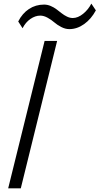

<svg xmlns="http://www.w3.org/2000/svg" viewBox="-20 -1035 547 1055"><path d="M293.9 -810.1 94.2 0H24.9L225.1 -810.1ZM481.9 -1015.1 506.8 -978Q481.4 -930.7 442.6 -902.8Q403.8 -875 360.8 -875Q338.9 -875 316.4 -886.7Q293.9 -898.4 278.3 -912.1Q262.7 -925.8 241.7 -937.5Q220.7 -949.2 201.2 -949.2Q173.8 -949.2 147.2 -930.9Q120.6 -912.6 104 -879.9L80.1 -917Q102.5 -961.4 139.2 -985.6Q175.8 -1009.8 222.2 -1009.8Q240.7 -1009.8 258.5 -1002.2Q276.4 -994.6 290.5 -983.9Q304.7 -973.1 318.6 -962.2Q332.5 -951.2 348.4 -943.6Q364.3 -936 379.9 -936Q408.2 -936 436.8 -959.2Q465.3 -982.4 481.9 -1015.1Z"/></svg>

Font: Sinkin Sans 300 Light Italic
Style: Regular
Weight: 300
Italic angle: -112°
Designer: Keith Bates
Foundry: K-Type
Version: Sinkin Sans (version 1.0)  by Keith Bates   •   © 2014   www